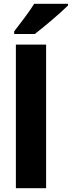

<svg xmlns="http://www.w3.org/2000/svg" viewBox="-20 -996 380 1016"><path d="M340 -967V-976H161C134 -932 88 -873 55 -830V-816H164C215 -855 303 -930 340 -967ZM224 0V-760H64V0Z"/></svg>

Font: Noto Sans Myanmar UI SemiCondensed ExtraBold
Style: Regular
Weight: 800
Width: 4
Designer: Monotype Design Team
Foundry: Monotype Imaging Inc.
Version: Version 2.103